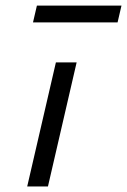

<svg xmlns="http://www.w3.org/2000/svg" viewBox="-20 -676 460 696"><path d="M182.6 -449.7H257.8L153.8 0H78.6ZM113.8 -655.8H420.4L406.2 -594.7H99.6Z"/></svg>

Font: Glacial Indifference
Style: Italic
Weight: 400
Designer: Alfredo Marco Pradil
Foundry: Alfredo Marco Pradil
Version: Version 1.312